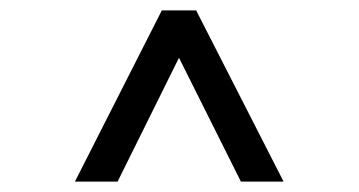

<svg xmlns="http://www.w3.org/2000/svg" viewBox="-20 -718 690 369"><path d="M124 -369 291 -698H357L525 -369H443L324 -607L206 -369Z"/></svg>

Font: Azeret Mono Light
Style: Regular
Weight: 300
Designer: Martin Vácha
Foundry: Displaay
Version: Version 1.002